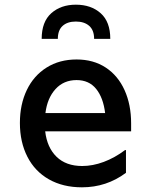

<svg xmlns="http://www.w3.org/2000/svg" viewBox="-20 -788 640 820"><path d="M540 -227H173Q181 -158 221.5 -118.5Q262 -79 331 -79Q376 -79 423 -96.5Q470 -114 514 -147H518V-50Q435 12 330 12Q249 12 189 -22Q129 -56 97 -118.5Q65 -181 65 -263Q65 -342 94.5 -403.5Q124 -465 179 -499.5Q234 -534 307 -534Q379 -534 431.5 -499.5Q484 -465 512 -403Q540 -341 540 -261ZM174 -305H429Q421 -371 390.5 -408.5Q360 -446 307 -446Q252 -446 217 -407.5Q182 -369 174 -305ZM304 -768Q369 -768 410 -731.5Q451 -695 451 -622H382Q382 -659 361 -677.5Q340 -696 304 -696Q268 -696 247.5 -677.5Q227 -659 227 -622H158Q158 -695 199 -731.5Q240 -768 304 -768Z"/></svg>

Font: Amiko SemiBold
Style: Regular
Weight: 600
Designer: Pablo Impallari, Rodrigo Fuenzalida, Andres Torresi
Foundry: Impallari Type
Version: Version 1.001; ttfautohint (v1.3)